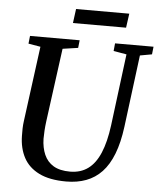

<svg xmlns="http://www.w3.org/2000/svg" viewBox="-60 -958 850 1019"><g transform="rotate(5 365.0 -448.0)"><path d="M662.5 -690.5 613.5 -306Q602.5 -221 579 -160.8Q555.5 -100.5 520 -63Q484.5 -25.5 437 -7.8Q389.5 10 330.5 10Q241.5 10 185.8 -17.8Q130 -45.5 103.5 -95.2Q77 -145 76 -211Q75.5 -229.5 76 -249.8Q76.5 -270 79.5 -291L132.5 -690.5L68 -701.5L72.5 -743H337L332.5 -702L250.5 -690L198 -299.5Q194.5 -272.5 193 -249Q191.5 -225.5 191.5 -205.5Q192.5 -158 208.5 -121.2Q224.5 -84.5 258.2 -64.2Q292 -44 346.5 -44Q402.5 -44 442 -72.8Q481.5 -101.5 506.2 -160Q531 -218.5 542.5 -307L591 -690L521.5 -702L525.5 -743H730.5L726 -702ZM303.5 -906.5H587L576.5 -831H293.5Z"/></g></svg>

Font: Merriweather 36pt Medium
Style: Italic
Weight: 500
Italic angle: -7.8°
Version: Version 2.101